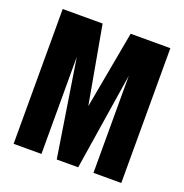

<svg xmlns="http://www.w3.org/2000/svg" viewBox="-110 -691 759 791"><g transform="rotate(20 269.0 -295.5)"><path d="M33 0V-591H208L269 -251L331 -591H505V0H383V-426L316 0H222L155 -426V0Z"/></g></svg>

Font: Alumni Sans Thin ExtraBold
Style: Regular
Weight: 800
Version: Version 1.018